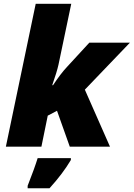

<svg xmlns="http://www.w3.org/2000/svg" viewBox="-20 -780 711 1021"><path d="M169.9 -759.8H358.9L291 -436Q282.7 -398.4 257.8 -327.1H262.2Q303.2 -389.2 336.9 -424.8L455.1 -553.2H670.9L431.2 -303.2L564.9 0H351.1L283.2 -190.9L233.9 -165L200.2 0H11.2ZM127 208Q164.6 112.3 180.2 61H356.9V70.8Q313.5 144 243.2 221.2H127Z"/></svg>

Font: Open Sans Extrabold
Style: Italic
Weight: 800
Italic angle: -12°
Foundry: Ascender Corporation
Version: Version 1.10